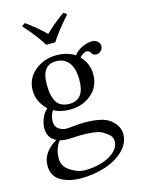

<svg xmlns="http://www.w3.org/2000/svg" viewBox="-131 -725 762 1037"><g transform="rotate(-15 250.0 -206.5)"><path d="M194.8 -507.8Q156.7 -569.8 94.2 -638.2L113.8 -650.9Q184.6 -599.1 220.2 -561Q258.3 -600.1 328.1 -650.9L347.2 -638.2Q280.3 -563 245.1 -507.8ZM318.8 -278.8Q318.8 -340.8 293.9 -374.5Q269 -408.2 222.2 -408.2Q142.1 -408.2 142.1 -301.8Q142.1 -273.9 145 -253.4Q147.9 -232.9 157 -211.4Q166 -189.9 185.5 -178.5Q205.1 -167 234.9 -167Q318.8 -167 318.8 -278.8ZM131.8 9.8Q101.1 46.9 101.1 104Q101.1 148.9 143.1 175Q185.1 201.2 221.2 201.2Q268.1 201.2 312 189Q356 176.8 386.5 150.9Q417 125 417 90.8Q417 71.8 406 58.8Q395 45.9 366.2 28.8Q335.4 11.7 245.1 12.2Q240.2 12.2 215.1 13.7Q189.9 15.1 171.9 15.1Q149.9 14.6 131.8 9.8ZM443.8 -387.2Q424.8 -387.2 416 -404.8Q408.2 -417 396 -417Q387.2 -417 374.5 -408.9Q361.8 -400.9 356 -393.1Q398.9 -349.1 398.9 -289.1Q398.9 -219.2 349.4 -177.7Q299.8 -136.2 230 -136.2Q174.8 -136.2 139.2 -157.2Q121.1 -132.3 121.1 -99.1Q121.1 -70.3 140.1 -56.2Q159.2 -42 185.1 -42L214.8 -43.9Q254.9 -48.8 282.2 -48.8Q388.2 -48.8 428.2 -16.1Q472.2 20 472.2 64.9Q472.2 116.7 429.7 157.5Q387.2 198.2 323.5 218Q259.8 237.8 190.9 237.8Q124 237.8 78.1 210.9Q32.2 184.1 32.2 124Q32.2 52.2 113.8 2.9Q67.9 -20 67.9 -74.2Q67.9 -101.1 79.8 -129.6Q91.8 -158.2 111.8 -174.8Q60.1 -224.6 60.1 -287.1Q60.1 -354 111.1 -396.5Q162.1 -439 231 -439Q293 -439 335 -411.1Q353 -435.1 383.1 -448.5Q413.1 -461.9 435.1 -461.9Q455.1 -461.9 468 -451.4Q481 -440.9 481 -424.8Q481 -409.7 469.5 -398.4Q458 -387.2 443.8 -387.2Z"/></g></svg>

Font: Linux Libertine
Style: Regular
Weight: 400
Designer: Philipp H. Poll
Foundry: Philipp H. Poll
Version: Version 5.3.0 ; ttfautohint (v0.9)